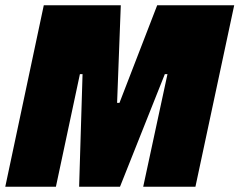

<svg xmlns="http://www.w3.org/2000/svg" viewBox="-28 -708 908 728"><path d="M-8 0 138 -688H430L416 -318H425L568 -688H860L713 0H515L607 -427H597L427 0H272L285 -427H275L184 0Z"/></svg>

Font: Saira Semi Condensed Black
Style: Italic
Weight: 900
Width: 4
Italic angle: -12°
Designer: Hector Gatti with collaboration of the Omnibus-Type team
Foundry: Omnibus-Type
Version: Version 1.001; ttfautohint (v1.8)